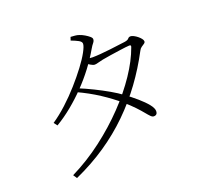

<svg xmlns="http://www.w3.org/2000/svg" viewBox="-134 -944 1269 1156"><g transform="rotate(-20 500.0 -366.0)"><path d="M356 -468Q405 -448 451.5 -425Q498 -402 539 -378.5Q580 -355 611 -332Q648 -305 681.5 -276Q715 -247 736 -221Q757 -195 757 -176Q757 -164 751 -157.5Q745 -151 733 -151Q724 -151 714 -161Q704 -171 689 -189.5Q674 -208 650 -233.5Q626 -259 589 -291Q539 -334 477 -374.5Q415 -415 343 -448ZM152 -320Q198 -351 245 -394Q292 -437 334.5 -485Q377 -533 410.5 -577.5Q444 -622 463 -657Q482 -692 482 -708Q482 -721 463.5 -731Q445 -741 418 -751L425 -772Q438 -771 452.5 -770Q467 -769 480 -764Q495 -759 511 -749.5Q527 -740 538 -730.5Q549 -721 549 -713Q549 -701 540 -690.5Q531 -680 520 -661Q489 -607 450 -555.5Q411 -504 365.5 -457Q320 -410 270.5 -369.5Q221 -329 169 -298ZM155 16Q262 -37 357 -109.5Q452 -182 530 -263.5Q608 -345 664 -428.5Q720 -512 747 -588Q754 -604 737 -602Q718 -601 683.5 -596Q649 -591 614.5 -586Q580 -581 561 -577Q545 -574 530 -569.5Q515 -565 506 -565Q495 -565 479 -575Q463 -585 447 -598L461 -617Q476 -614 487.5 -612.5Q499 -611 508 -611Q528 -611 559.5 -613.5Q591 -616 624 -620Q657 -624 683 -627.5Q709 -631 719 -632Q741 -635 747.5 -643.5Q754 -652 765 -652Q773 -652 785 -646Q797 -640 808 -631Q819 -622 826.5 -612.5Q834 -603 834 -595Q834 -587 825.5 -581.5Q817 -576 807 -569Q797 -562 791 -549Q741 -454 678.5 -368.5Q616 -283 539.5 -208Q463 -133 371.5 -71Q280 -9 171 40Z"/></g></svg>

Font: Noto Serif SC
Style: Regular
Weight: 200
Designer: Ryoko NISHIZUKA 西塚涼子 (kana & ideographs); Frank Grießhammer (Latin, Greek & Cyrillic); Wenlong ZHANG 张文龙 (bopomofo); San
Foundry: Adobe
Version: Version 2.001;hotconv 1.1.0;makeotfexe 2.6.0